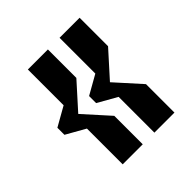

<svg xmlns="http://www.w3.org/2000/svg" viewBox="-111 -520 501 501"><g transform="rotate(-45 139.5 -269.0)"><path d="M63 -94V-226L10 -256V-282L63 -312V-444H137V-339L74 -269L137 -199V-94ZM180 -94V-226L127 -256V-282L180 -312V-444H254V-339L191 -269L254 -199V-94Z"/></g></svg>

Font: Commune Nuit Debout
Style: Regular
Weight: 400
Designer: Sébastien Marchal
Foundry: Sébastien Marchal
Version: Version 1.003;PS 1.3;hotconv 1.0.88;makeotf.lib2.5.647800